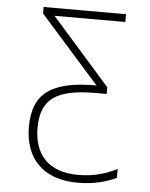

<svg xmlns="http://www.w3.org/2000/svg" viewBox="-54 -575 671 859"><g transform="rotate(5 281.5 -145.0)"><path d="M327 240C400 240 455 224 500 203V163C454 187 396 205 326 205C189 205 127 127 127 11C127 -123 201 -167 375 -167H422V-197L159 -495H477V-530H107V-501L373 -201C171 -201 88 -141 88 10C88 147 167 240 327 240Z"/></g></svg>

Font: Noto Sans Mono SemiCondensed ExtraLight
Style: Regular
Weight: 200
Width: 4
Designer: Monotype Design Team
Foundry: Monotype Imaging Inc.
Version: Version 2.014